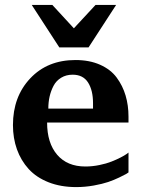

<svg xmlns="http://www.w3.org/2000/svg" viewBox="-20 -742 568 774"><path d="M498 -46.9Q494.6 -44.4 488.3 -40.5Q481.9 -36.6 460.4 -26.4Q439 -16.1 416 -8.3Q393.1 -0.5 357.9 5.9Q322.8 12.2 287.1 12.2Q225.1 12.2 176 -7.1Q127 -26.4 95.7 -60.5Q64.5 -94.7 48.3 -139.9Q32.2 -185.1 32.2 -237.8Q32.2 -352.1 101.8 -426Q171.4 -500 284.2 -500Q340.8 -500 383.5 -481Q426.3 -461.9 450.4 -429.2Q474.6 -396.5 486.3 -356.9Q498 -317.4 498 -272V-248H169.9Q169.9 -165.5 210.4 -118.2Q251 -70.8 324.2 -70.8Q352.5 -70.8 380.9 -76.7Q409.2 -82.5 429.4 -90.6Q449.7 -98.6 465.8 -106.9Q481.9 -115.2 490.2 -121.1L498 -127ZM355 -304.2V-326.2Q355 -377.9 335 -409.4Q314.9 -440.9 272.9 -440.9Q246.6 -440.9 226.6 -428.7Q206.5 -416.5 195.8 -396Q185.1 -375.5 179.9 -352.5Q174.8 -329.6 174.8 -304.2ZM448.2 -722.2 336.9 -550.8H219.2L107.9 -722.2H190.9L277.8 -627.9L365.2 -722.2Z"/></svg>

Font: Veleka
Style: Bold
Weight: 700
Designer: Stefan Peev, Context Ltd, 2016; SIL International, 1997-2014.
Foundry: Stefan Peev, Context Ltd, 2016
Version: Version 1.000